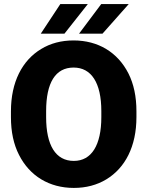

<svg xmlns="http://www.w3.org/2000/svg" viewBox="-20 -921 730 951"><path d="M655.8 -369.6C655.8 -442.4 642.6 -504.9 616.2 -557.1C563 -662.1 465.8 -720.7 344.7 -720.7C283.7 -720.7 230 -706.5 183.6 -678.2C89.8 -621.6 34.2 -514.6 34.2 -369.6V-340.8C34.2 -268.1 47.4 -206.1 74.2 -153.8C127 -49.3 224.1 9.8 345.7 9.8C406.2 9.8 460 -4.4 506.8 -32.7C600.1 -89.4 655.8 -195.8 655.8 -340.8ZM481.9 -340.8C481.9 -201.7 433.1 -124 345.7 -124C255.4 -124 208.5 -201.7 208.5 -340.8V-370.6C208.5 -511.2 254.4 -586.4 344.7 -586.4C432.1 -586.4 481.9 -511.2 481.9 -370.6ZM487.8 -754.4 617.7 -900.9H481.4L371.6 -754.4ZM299.3 -754.4 415 -900.9H278.8L182.1 -754.4Z"/></svg>

Font: Vazirmatn Black
Style: Regular
Weight: 900
Designer: Saber Rastikerdar
Foundry: Saber Rastikerdar
Version: Version 33.003